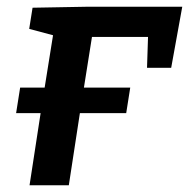

<svg xmlns="http://www.w3.org/2000/svg" viewBox="-20 -552 563 572"><path d="M185 0H68L101 -215H28L40 -291H113L138 -447L67 -466L77 -529L243 -532H523L490 -350H418L421 -442H254L230 -291H368L356 -215H218Z"/></svg>

Font: Bitter SemiBold
Style: Italic
Weight: 600
Italic angle: -9°
Designer: Sol Matas, and Bitter project Authors
Foundry: Sol Matas
Version: Version 2.001